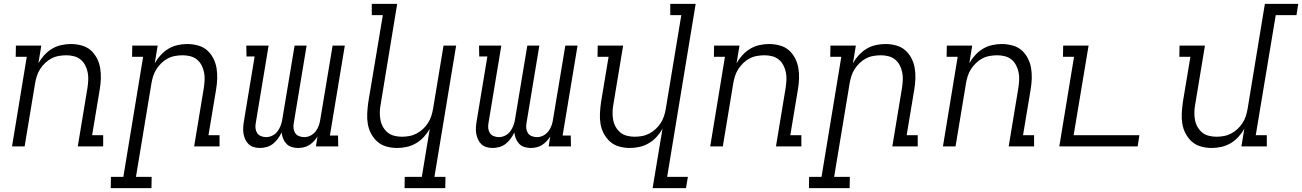

<svg xmlns="http://www.w3.org/2000/svg" viewBox="-20 -755 6714 990"><path d="M42 0 118 -462H61L62 -520H193L178 -429Q191 -452 209 -471.5Q227 -491 249 -504Q271 -517 296 -522.5Q321 -528 345 -528Q374 -528 401 -520.5Q428 -513 447.5 -496Q467 -479 479.5 -455Q492 -431 496.5 -404Q501 -377 500 -349Q499 -321 494 -292L455 -58H512V0H381L431 -302Q434 -322 435 -342.5Q436 -363 432 -382.5Q428 -402 419 -419Q410 -436 395.5 -448Q381 -460 361.5 -465Q342 -470 322 -470Q303 -470 283 -466.5Q263 -463 245 -453.5Q227 -444 212.5 -430Q198 -416 187 -399Q176 -382 170 -363Q164 -344 161 -326L107 0Z M761 215H551L552 157H616L718 -462H661L662 -520H793L778 -429Q791 -452 809 -471.5Q827 -491 849 -504Q871 -517 896 -522.5Q921 -528 945 -528Q974 -528 1001 -520.5Q1028 -513 1047.5 -496Q1067 -479 1079.5 -455Q1092 -431 1096.5 -404Q1101 -377 1100 -349Q1099 -321 1094 -292L1055 -58H1112V0H981L1031 -302Q1034 -322 1035 -342.5Q1036 -363 1032 -382.5Q1028 -402 1019 -419Q1010 -436 995.5 -448Q981 -460 961.5 -465Q942 -470 922 -470Q903 -470 883 -466.5Q863 -463 845 -453.5Q827 -444 812.5 -430Q798 -416 787 -399Q776 -382 770 -363Q764 -344 761 -326L681 157H762Z M1320 8Q1304 8 1288.5 3.5Q1273 -1 1262 -11.5Q1251 -22 1244.5 -36.5Q1238 -51 1235.5 -66.5Q1233 -82 1234 -98.5Q1235 -115 1238 -132L1293 -464H1251L1250 -520H1365L1299 -122Q1296 -107 1297.5 -93.5Q1299 -80 1306 -69Q1313 -58 1326 -53Q1339 -48 1353 -48Q1369 -48 1385 -56Q1401 -64 1411.5 -78.5Q1422 -93 1428 -109.5Q1434 -126 1436 -142L1499 -520H1561L1495 -122Q1492 -107 1493.5 -93.5Q1495 -80 1502 -69Q1509 -58 1522 -53Q1535 -48 1549 -48Q1566 -48 1581.5 -56Q1597 -64 1608 -78.5Q1619 -93 1624.5 -109.5Q1630 -126 1632 -142L1695 -520H1758L1681 -56H1723L1724 0H1609L1617 -51Q1609 -38 1598 -26.5Q1587 -15 1574.5 -7Q1562 1 1546.5 4.5Q1531 8 1517 8Q1500 8 1484 3Q1468 -2 1457 -13.5Q1446 -25 1440 -40Q1434 -55 1432 -72Q1424 -55 1413 -40Q1402 -25 1387.5 -13.5Q1373 -2 1355 3Q1337 8 1320 8Z M2276 215H2066L2067 157H2155L2196 -91Q2183 -68 2165 -48.5Q2147 -29 2124.5 -16Q2102 -3 2077 2.5Q2052 8 2028 8Q1999 8 1972.5 0.5Q1946 -7 1926.5 -24Q1907 -41 1894 -65Q1881 -89 1876.5 -116Q1872 -143 1873.5 -171Q1875 -199 1879 -228L1954 -677H1897V-735H2028L1943 -218Q1939 -198 1938.5 -177.5Q1938 -157 1941.5 -137.5Q1945 -118 1954.5 -101Q1964 -84 1978.5 -72Q1993 -60 2012.5 -55Q2032 -50 2052 -50Q2071 -50 2090.5 -53.5Q2110 -57 2128 -66.5Q2146 -76 2161 -90Q2176 -104 2187 -121Q2198 -138 2204 -157Q2210 -176 2213 -194L2267 -520H2332L2220 157H2277Z M2520 8Q2504 8 2488.5 3.5Q2473 -1 2462 -11.5Q2451 -22 2444.5 -36.5Q2438 -51 2435.5 -66.5Q2433 -82 2434 -98.5Q2435 -115 2438 -132L2493 -464H2451L2450 -520H2565L2499 -122Q2496 -107 2497.5 -93.5Q2499 -80 2506 -69Q2513 -58 2526 -53Q2539 -48 2553 -48Q2569 -48 2585 -56Q2601 -64 2611.5 -78.5Q2622 -93 2628 -109.5Q2634 -126 2636 -142L2699 -520H2761L2695 -122Q2692 -107 2693.5 -93.5Q2695 -80 2702 -69Q2709 -58 2722 -53Q2735 -48 2749 -48Q2766 -48 2781.5 -56Q2797 -64 2808 -78.5Q2819 -93 2824.5 -109.5Q2830 -126 2832 -142L2895 -520H2958L2881 -56H2923L2924 0H2809L2817 -51Q2809 -38 2798 -26.5Q2787 -15 2774.5 -7Q2762 1 2746.5 4.5Q2731 8 2717 8Q2700 8 2684 3Q2668 -2 2657 -13.5Q2646 -25 2640 -40Q2634 -55 2632 -72Q2624 -55 2613 -40Q2602 -25 2587.5 -13.5Q2573 -2 2555 3Q2537 8 2520 8Z M3345 215 3396 -91Q3383 -68 3365 -48.5Q3347 -29 3324.5 -16Q3302 -3 3277 2.5Q3252 8 3228 8Q3199 8 3172.5 0.5Q3146 -7 3126.5 -24Q3107 -41 3094 -65Q3081 -89 3076.5 -116Q3072 -143 3073.5 -171Q3075 -199 3079 -228L3118 -462H3061L3062 -520H3193L3143 -218Q3139 -198 3138.5 -177.5Q3138 -157 3141.5 -137.5Q3145 -118 3154.5 -101Q3164 -84 3178.5 -72Q3193 -60 3212.5 -55Q3232 -50 3252 -50Q3271 -50 3290.5 -53.5Q3310 -57 3328 -66.5Q3346 -76 3361 -90Q3376 -104 3387 -121Q3398 -138 3404 -157Q3410 -176 3413 -194L3493 -677H3436V-735H3567L3420 157H3527L3517 215Z M3642 0 3718 -462H3661L3662 -520H3793L3778 -429Q3791 -452 3809 -471.5Q3827 -491 3849 -504Q3871 -517 3896 -522.5Q3921 -528 3945 -528Q3974 -528 4001 -520.5Q4028 -513 4047.5 -496Q4067 -479 4079.5 -455Q4092 -431 4096.5 -404Q4101 -377 4100 -349Q4099 -321 4094 -292L4055 -58H4112V0H3981L4031 -302Q4034 -322 4035 -342.5Q4036 -363 4032 -382.5Q4028 -402 4019 -419Q4010 -436 3995.5 -448Q3981 -460 3961.5 -465Q3942 -470 3922 -470Q3903 -470 3883 -466.5Q3863 -463 3845 -453.5Q3827 -444 3812.5 -430Q3798 -416 3787 -399Q3776 -382 3770 -363Q3764 -344 3761 -326L3707 0Z M4361 215H4151L4152 157H4216L4318 -462H4261L4262 -520H4393L4378 -429Q4391 -452 4409 -471.5Q4427 -491 4449 -504Q4471 -517 4496 -522.5Q4521 -528 4545 -528Q4574 -528 4601 -520.5Q4628 -513 4647.5 -496Q4667 -479 4679.5 -455Q4692 -431 4696.5 -404Q4701 -377 4700 -349Q4699 -321 4694 -292L4655 -58H4712V0H4581L4631 -302Q4634 -322 4635 -342.5Q4636 -363 4632 -382.5Q4628 -402 4619 -419Q4610 -436 4595.5 -448Q4581 -460 4561.5 -465Q4542 -470 4522 -470Q4503 -470 4483 -466.5Q4463 -463 4445 -453.5Q4427 -444 4412.5 -430Q4398 -416 4387 -399Q4376 -382 4370 -363Q4364 -344 4361 -326L4281 157H4362Z M4842 0 4918 -462H4861L4862 -520H4993L4978 -429Q4991 -452 5009 -471.5Q5027 -491 5049 -504Q5071 -517 5096 -522.5Q5121 -528 5145 -528Q5174 -528 5201 -520.5Q5228 -513 5247.5 -496Q5267 -479 5279.5 -455Q5292 -431 5296.5 -404Q5301 -377 5300 -349Q5299 -321 5294 -292L5255 -58H5312V0H5181L5231 -302Q5234 -322 5235 -342.5Q5236 -363 5232 -382.5Q5228 -402 5219 -419Q5210 -436 5195.5 -448Q5181 -460 5161.5 -465Q5142 -470 5122 -470Q5103 -470 5083 -466.5Q5063 -463 5045 -453.5Q5027 -444 5012.5 -430Q4998 -416 4987 -399Q4976 -382 4970 -363Q4964 -344 4961 -326L4907 0Z M5442 0 5518 -462H5461L5462 -520H5593L5516 -58H5855L5846 0Z M6228 8Q6199 8 6172.5 0.5Q6146 -7 6126.5 -24Q6107 -41 6094 -65Q6081 -89 6076.5 -116Q6072 -143 6073.5 -171Q6075 -199 6079 -228L6118 -462H6061L6062 -520H6193L6143 -218Q6139 -198 6138.5 -177.5Q6138 -157 6141.5 -137.5Q6145 -118 6154.5 -101Q6164 -84 6178.5 -72Q6193 -60 6212.5 -55Q6232 -50 6252 -50Q6271 -50 6290.5 -53.5Q6310 -57 6328 -66.5Q6346 -76 6361 -90Q6376 -104 6387 -121Q6398 -138 6404 -157Q6410 -176 6413 -194L6502 -735H6674L6665 -677H6558L6455 -58H6512V0H6381L6396 -91Q6383 -68 6365 -48.5Q6347 -29 6324.5 -16Q6302 -3 6277 2.5Q6252 8 6228 8Z"/></svg>

Font: Iosevka HT Light Extended
Style: Italic
Weight: 300
Width: 7
Italic angle: -9°
Monospace: yes
Designer: Belleve Invis
Foundry: Belleve Invis
Version: Version 32.3.0; ttfautohint (v1.8.4)